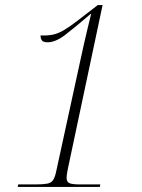

<svg xmlns="http://www.w3.org/2000/svg" viewBox="-20 -738 561 758"><path d="M50 0 52 -10H122Q151 -10 166.5 -13Q182 -16 189.5 -27Q197 -38 202 -62L296 -494Q313 -573 323.5 -616Q334 -659 340 -684H339Q275 -629 237 -600Q199 -571 168 -571Q151 -571 145.5 -578.5Q140 -586 140 -598Q170 -597 190 -601.5Q210 -606 231.5 -618.5Q253 -631 287 -657L366 -718H385L248 -72Q246 -62 244.5 -52.5Q243 -43 243 -35Q243 -20 254 -15Q265 -10 294 -10H376L374 0Z"/></svg>

Font: Noto Serif Display ExtraLight
Style: Italic
Weight: 200
Italic angle: -12°
Designer: Monotype Design Team
Foundry: Monotype Imaging Inc.
Version: Version 2.009